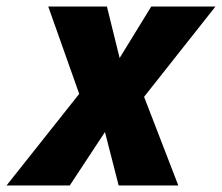

<svg xmlns="http://www.w3.org/2000/svg" viewBox="-72 -569 681 589"><path d="M-52 0 171 -281 76 -549H256L295 -391L392 -549H589L370 -272L475 0H292L250 -164L142 0Z"/></svg>

Font: Noto Sans Disp ExtBd
Style: Italic
Weight: 800
Italic angle: -12°
Designer: Monotype Design Team
Foundry: Monotype Imaging Inc.
Version: Version 2.000;GOOG;noto-source:20170915:90ef993387c0